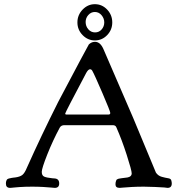

<svg xmlns="http://www.w3.org/2000/svg" viewBox="-20 -910 860 936"><path d="M442.4 -889.6Q477.5 -889.6 502.4 -863.3Q527.3 -836.9 527.3 -800.8Q527.3 -764.6 502.4 -738.8Q477.5 -712.9 442.4 -712.9Q408.2 -712.9 382.8 -738.8Q357.4 -764.6 357.4 -800.8Q357.4 -836.9 382.8 -863.3Q408.2 -889.6 442.4 -889.6ZM442.4 -851.6Q423.8 -851.6 410.6 -836.9Q397.5 -822.3 397.5 -802.7Q397.5 -782.2 410.6 -767.1Q423.8 -752 443.4 -752Q462.9 -752 475.6 -766.6Q488.3 -781.2 488.3 -800.8Q488.3 -820.3 475.1 -835.9Q461.9 -851.6 442.4 -851.6ZM136.7 0Q120.1 0 103.5 0.5Q86.9 1 74.2 2Q61.5 2.9 51.8 3.9Q42 4.9 36.1 5.4Q30.3 5.9 29.3 5.9Q8.8 5.9 8.8 -14.6Q8.8 -19.5 9.3 -22.9Q9.8 -26.4 11.2 -29.3Q12.7 -32.2 13.7 -34.2Q14.6 -36.1 18.1 -37.6Q21.5 -39.1 22.5 -39.6Q23.4 -40 28.8 -41Q34.2 -42 35.6 -42.5Q37.1 -43 44.4 -43.9Q51.8 -44.9 53.7 -44.9Q77.1 -47.9 88.9 -57.1Q100.6 -66.4 111.3 -92.8Q181.6 -250 263.7 -413.1Q408.2 -686.5 413.1 -693.4Q415 -695.3 418.9 -698.2Q429.7 -706.1 443.4 -706.1Q469.7 -706.1 485.4 -668L628.9 -335.9Q738.3 -71.3 740.2 -68.4Q751 -52.7 769 -47.9Q787.1 -43 800.3 -41Q813.5 -39.1 815.4 -29.3Q817.4 -21.5 817.4 -15.6Q817.4 5.9 796.9 5.9L780.3 3.9Q763.7 2.9 735.8 1.5Q708 0 681.6 0Q649.4 0 623 1.5Q596.7 2.9 581.5 4.4Q566.4 5.9 563.5 5.9Q543 5.9 543 -10.7Q543 -15.6 543.5 -19.5Q543.9 -23.4 545.4 -26.9Q546.9 -30.3 547.4 -32.2Q547.9 -34.2 551.8 -36.1Q555.7 -38.1 557.6 -38.6Q559.6 -39.1 565.4 -40Q571.3 -41 574.7 -41.5Q578.1 -42 586.9 -43Q595.7 -43.9 601.6 -44.9Q622.1 -48.8 622.1 -64.5Q622.1 -79.1 598.1 -153.8Q574.2 -228.5 546.9 -290Q543 -299.8 529.3 -299.8H293.9Q278.3 -299.8 271.5 -288.1Q237.3 -224.6 210.4 -156.7Q183.6 -88.9 183.6 -72.3Q183.6 -54.7 194.8 -49.3Q206.1 -43.9 234.4 -41Q243.2 -41 247.1 -40Q268.6 -38.1 268.6 -15.6Q268.6 5.9 247.1 5.9Q244.1 5.9 230 4.4Q215.8 2.9 190.9 1.5Q166 0 136.7 0ZM508.8 -351.6Q517.6 -351.6 517.6 -359.4Q517.6 -367.2 479 -457Q440.4 -546.9 429.7 -565.4Q425.8 -572.3 418.9 -572.3Q410.2 -572.3 400.4 -554.7Q297.9 -361.3 297.9 -356.4Q297.9 -351.6 303.7 -351.6Z"/></svg>

Font: Goudy Bookletter 1911
Style: Regular
Weight: 400
Version: Version 2010.07.03